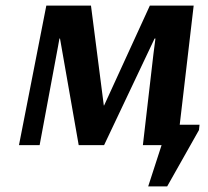

<svg xmlns="http://www.w3.org/2000/svg" viewBox="-20 -520 744 688"><path d="M511 148 559 0H492L530 -328L537 -382H534L353 0H262L195 -382H193L188 -354L122 0H48L146 -500H306L352 -142H353L517 -500H674L624 -73H695L693 -54L579 148Z"/></svg>

Font: Arsenal
Style: Bold Italic
Weight: 700
Italic angle: -9.10001°
Designer: Andrij Shevchenko
Foundry: Stairsfor
Version: Version 2.001;PS 002.001;hotconv 1.0.88;makeotf.lib2.5.64775